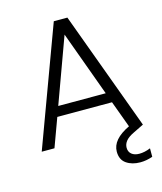

<svg xmlns="http://www.w3.org/2000/svg" viewBox="-129 -784 909 1078"><g transform="rotate(-15 326.0 -244.5)"><path d="M559 153Q590 153 624 139V188Q588 201 552 201Q504 201 471.5 178.5Q439 156 439 109Q439 38 542 -11L485 -166H167L106 0H32L287 -690H366L620 0L561 29Q527 45 512.5 63Q498 81 498 102Q498 126 514.5 139.5Q531 153 559 153ZM464 -224 326 -602 188 -224Z"/></g></svg>

Font: Fz Poppins Light
Style: Regular
Weight: 300
Designer: Ninad Kale (Devanagari), Jonny Pinhorn (Latin)
Foundry: Indian Type Foundry
Version: Vit hóa bi Vntype.Com & FontZin.Com